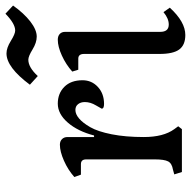

<svg xmlns="http://www.w3.org/2000/svg" viewBox="-18 -678 708 713"><g transform="rotate(-90 336.5 -321.0)"><path d="M213.9 0 224.6 -13.7 213.9 -28.3Q184.6 -68.4 184.6 -141.6Q184.6 -209 194.8 -260.7Q205.1 -312.5 221.2 -340.3Q237.3 -368.2 253.4 -381.8Q269.5 -395.5 285.2 -395.5Q298.8 -395.5 306.6 -385.7Q314.5 -376 314.5 -360.4Q314.5 -339.8 302.2 -319.3Q290 -298.8 290 -297.9Q290 -289.1 307.6 -289.1Q345.7 -289.1 370.6 -312Q395.5 -335 395.5 -369.1Q395.5 -412.1 371.1 -436.5Q346.7 -460.9 308.6 -460.9Q270.5 -460.9 238.3 -423.8Q206.1 -386.7 190.4 -326.2H184.6V-424.8Q184.6 -437.5 176.8 -445.3Q168.9 -453.1 156.2 -453.1Q130.9 -453.1 96.7 -438Q62.5 -422.9 36.1 -399.4L44.9 -375H84Q101.6 -375 101.6 -355.5V-100.6Q101.6 -65.4 94.2 -51.3Q86.9 -37.1 63.5 -33.2L45.9 -28.3L54.7 0Z M471.7 -570.3Q484.4 -570.3 509.8 -554.7Q535.2 -539.1 557.6 -539.1Q583 -539.1 613.8 -563Q644.5 -586.9 672.9 -627L642.6 -655.3Q605.5 -619.1 580.1 -619.1Q567.4 -619.1 541.5 -635.3Q515.6 -651.4 495.1 -651.4Q443.4 -651.4 378.9 -564.5L411.1 -535.2Q443.4 -570.3 471.7 -570.3ZM665 -44.9 648.4 -68.4Q625 -48.8 602.5 -48.8Q575.2 -48.8 575.2 -80.1V-433.6Q575.2 -446.3 567.4 -453.6Q559.6 -460.9 545.9 -460.9Q520.5 -460.9 487.3 -445.8Q454.1 -430.7 427.7 -407.2L434.6 -384.8H475.6Q493.2 -384.8 493.2 -363.3V-83Q493.2 -32.2 509.8 -9.8Q526.4 12.7 563.5 12.7Q612.3 12.7 665 -44.9Z"/></g></svg>

Font: Kurale
Style: Regular
Weight: 400
Version: 1.0; ttfautohint (v1.3)